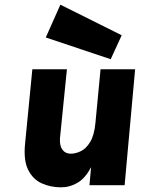

<svg xmlns="http://www.w3.org/2000/svg" viewBox="-20 -793 627 822"><path d="M241 9Q197 9 159 -8Q121 -25 100.5 -66Q80 -107 87.5 -179.5L118.5 -496.5H266.5L236.5 -198.5Q235.5 -166.5 248.2 -150.8Q261 -135 282.5 -135Q304 -135 326.5 -146Q349 -157 366.2 -185.5Q383.5 -214 388.5 -266L410.5 -496.5H558.5L513.5 0H363L370 -77.5Q345.5 -30.5 312.5 -10.8Q279.5 9 241 9ZM454 -539.5 176 -632.5 238.5 -773 501 -642Z"/></svg>

Font: Karla ExtraBold
Style: Italic
Weight: 800
Italic angle: -8°
Designer: Jonathan Pinhorn
Version: Version 2.004;gftools[0.9.33]